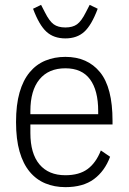

<svg xmlns="http://www.w3.org/2000/svg" viewBox="-20 -758 529 790"><path d="M249 12Q204 12 166.5 -3.5Q129 -19 102 -51.5Q75 -84 60.5 -134.5Q46 -185 46 -256Q46 -327 60.5 -377.5Q75 -428 102 -460.5Q129 -493 166.5 -508.5Q204 -524 249 -524Q340 -524 391.5 -461Q443 -398 443 -261V-246H105V-211Q105 -126 142.5 -81.5Q180 -37 249 -37Q306 -37 340.5 -62.5Q375 -88 395 -139L433 -113Q411 -54 366.5 -21Q322 12 249 12ZM249 -477Q180 -477 142.5 -431.5Q105 -386 105 -301V-288H384V-301Q384 -386 350.5 -431.5Q317 -477 249 -477ZM249 -600Q201 -600 171 -627.5Q141 -655 116 -722L149 -738L165 -707Q183 -671 201 -658Q219 -645 249 -645Q279 -645 297 -658Q315 -671 333 -707L349 -738L382 -722Q357 -655 327 -627.5Q297 -600 249 -600Z"/></svg>

Font: IBM Plex Sans Cond Light
Style: Regular
Weight: 300
Width: 3
Designer: Mike Abbink, Paul van der Laan, Pieter van Rosmalen
Foundry: Bold Monday
Version: Version 1.3